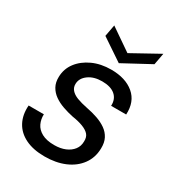

<svg xmlns="http://www.w3.org/2000/svg" viewBox="-173 -810 850 928"><g transform="rotate(30 252.0 -346.5)"><path d="M216 12Q153 12 109 -9.5Q65 -31 44 -70.5Q23 -110 27 -163H112Q111 -135 122 -111.5Q133 -88 159.5 -73.5Q186 -59 229 -59Q264 -59 290 -70Q316 -81 331 -100.5Q346 -120 346 -147Q347 -171 334.5 -185Q322 -199 297 -208.5Q272 -218 238 -223Q209 -229 180.5 -239Q152 -249 130 -264.5Q108 -280 95.5 -302.5Q83 -325 84 -356Q85 -401 111.5 -436Q138 -471 183.5 -492Q229 -513 287 -513Q367 -513 414 -473.5Q461 -434 457 -361H373Q375 -399 350 -420.5Q325 -442 277 -442Q231 -442 201.5 -420.5Q172 -399 171 -368Q170 -348 182.5 -333.5Q195 -319 218.5 -310Q242 -301 277 -294Q309 -288 338 -278Q367 -268 389 -252.5Q411 -237 423 -214Q435 -191 434 -158Q433 -106 404.5 -67.5Q376 -29 327.5 -8.5Q279 12 216 12ZM466 -705 454 -640 302 -558 180 -640 192 -705 314 -621Z"/></g></svg>

Font: DM Sans 18pt
Style: Italic
Weight: 400
Italic angle: -10°
Designer: Colophon Foundry, Jonny Pinhorn
Foundry: Colophon Foundry
Version: Version 4.004;gftools[0.9.30]